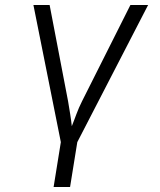

<svg xmlns="http://www.w3.org/2000/svg" viewBox="-20 -570 640 770"><path d="M195 180H261L290 0L574 -550H503L309 -164C291 -129 280 -93 268 -64C265 -93 259 -129 253 -164L179 -550H114L224 0Z"/></svg>

Font: JetBrains Mono ExtraLight
Style: Italic
Weight: 240
Italic angle: -9°
Monospace: yes
Designer: Philipp Nurullin, Konstantin Bulenkov
Foundry: JetBrains
Version: Version 2.305